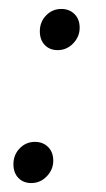

<svg xmlns="http://www.w3.org/2000/svg" viewBox="-20 -401 237 429"><path d="M158 -339Q158 -319 143.5 -304Q129 -289 109 -289Q91 -289 80 -300.5Q69 -312 69 -331Q69 -352 83 -366.5Q97 -381 117 -381Q135 -381 146.5 -369.5Q158 -358 158 -339ZM99 -42Q99 -22 84.5 -7Q70 8 50 8Q32 8 21 -3.5Q10 -15 10 -34Q10 -55 24 -69.5Q38 -84 58 -84Q76 -84 87.5 -72.5Q99 -61 99 -42Z"/></svg>

Font: Gontserrat Light
Style: Italic
Weight: 300
Italic angle: -11.3°
Designer: Julieta Ulanovsky
Foundry: Julieta Ulanovsky
Version: Version 6.001